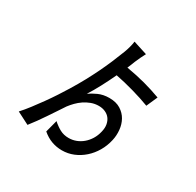

<svg xmlns="http://www.w3.org/2000/svg" viewBox="-184 -1013 1323 1296"><g transform="rotate(30 478.0 -365.5)"><path d="M793 -471Q733 -494 658.5 -515Q584 -536 517 -549Q489 -489 460.5 -435.5Q432 -382 405 -340Q428 -357 466 -374.5Q504 -392 552 -392Q605 -392 640 -370Q675 -348 694 -314Q713 -280 717 -238Q721 -196 712 -157Q701 -107 676 -64.5Q651 -22 616 9Q581 40 538.5 57.5Q496 75 449 75Q407 75 368.5 61Q330 47 295 17L320 -78Q349 -52 379 -36Q409 -20 447 -20Q477 -20 504.5 -30.5Q532 -41 555 -60.5Q578 -80 595 -107.5Q612 -135 620 -170Q628 -202 623 -228Q618 -254 604 -272Q590 -290 567.5 -300Q545 -310 517 -310Q486 -310 458 -299.5Q430 -289 406.5 -273Q383 -257 363.5 -237Q344 -217 329 -197Q314 -174 293.5 -143.5Q273 -113 251 -80Q229 -47 206 -15Q183 17 163 42L67 -7Q96 -39 125.5 -77.5Q155 -116 184 -156.5Q213 -197 239.5 -237.5Q266 -278 288 -314Q323 -371 350 -421Q377 -471 400 -518.5Q423 -566 443.5 -614Q464 -662 484 -714Q492 -735 499 -761Q506 -787 508 -806L617 -771Q608 -755 596 -729.5Q584 -704 577 -687Q572 -673 566 -658.5Q560 -644 554 -630Q636 -616 701 -598.5Q766 -581 831 -557Z"/></g></svg>

Font: Kinto Sans Med
Style: Regular
Weight: 500
Designer: Authors: Ryoko NISHIZUKA  (kana & ideographs); Paul D. Hunt (Latin, Greek & Cyrillic); Wenlong ZHANG  (bopomofo); Sandol
Foundry: Adobe Systems Incorporated, ookami Inc.
Version: Version 0.001